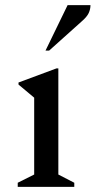

<svg xmlns="http://www.w3.org/2000/svg" viewBox="-20 -727 372 747"><path d="M49 0V-16L113 -48V-347L52 -398V-406L200 -461H207V-48L269 -16V0ZM157 -530 243 -707H332Q332 -691 325 -676Q318 -661 297 -643L171 -530Z"/></svg>

Font: Spectral Medium
Style: Regular
Weight: 500
Designer: Jean-Baptiste Levee
Foundry: Production Type
Version: Version 2.001